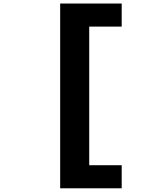

<svg xmlns="http://www.w3.org/2000/svg" viewBox="-20 -830 890 1061"><path d="M652.5 83V210.5H312.5V-810.5H652.5V-683H473V83Z"/></svg>

Font: League Mono Wide
Style: Bold
Weight: 700
Width: 8
Designer: Tyler Finck
Foundry: The League of Moveable Type / Tyler Finck
Version: Version 2.210